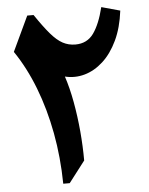

<svg xmlns="http://www.w3.org/2000/svg" viewBox="-56 -856 699 901"><g transform="rotate(-5 293.5 -405.0)"><path d="M455.1 -810.1Q435.7 -731 405.1 -688.4Q374.5 -645.8 319.3 -645.8Q286.9 -645.8 259.8 -660.4Q232.7 -675 203.6 -708.9Q174.5 -742.8 135.4 -800.8H105.6L28.2 -636.4Q82.8 -556.2 121.7 -455.6Q160.6 -355 182.1 -239.8Q203.6 -124.7 205.2 0H235.7L312.5 -100.1Q312.5 -166.3 306.2 -237.9Q299.8 -309.4 287.4 -377.5Q274.9 -445.6 256.7 -500.3Q303.5 -488.8 350 -501.9Q396.5 -515 436.6 -551.6Q476.7 -588.2 504.7 -647.1Q532.7 -705.9 542.6 -786Z"/></g></svg>

Font: Pinar FD VF
Style: Regular
Weight: 300
Designer: Amin Abedi
Version: Version 2.000